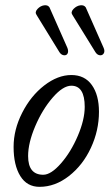

<svg xmlns="http://www.w3.org/2000/svg" viewBox="-20 -704 421 737"><path d="M208 -503.9 120.1 -647Q112.8 -657.7 124 -669.7Q135.3 -681.6 149.4 -683.6Q163.6 -685.5 169.9 -675.8L238.8 -520Q243.7 -506.8 239.5 -498.8Q235.4 -490.7 225.1 -491.9Q214.8 -493.2 208 -503.9ZM346.2 -503.9 257.8 -647Q250.5 -657.7 262.2 -669.7Q273.9 -681.6 288.1 -683.6Q302.2 -685.5 309.1 -675.8L377.9 -520Q383.3 -507.3 378.2 -499Q373 -490.7 363 -491.9Q353 -493.2 346.2 -503.9ZM131.8 13.2Q83.5 13.2 57.9 -28.3Q32.2 -69.8 32.2 -140.1Q32.2 -206.5 65.2 -271.2Q98.1 -335.9 149.9 -376Q201.7 -416 253.9 -416Q305.2 -416 332.5 -377.7Q359.9 -339.4 359.9 -274.9Q359.9 -203.1 328.9 -136.5Q297.9 -69.8 244.6 -28.3Q191.4 13.2 131.8 13.2ZM146 -33.2Q175.8 -33.2 213.9 -76.7Q252 -120.1 278.6 -182.4Q305.2 -244.6 305.2 -293.9Q305.2 -375 253.9 -375Q221.7 -375 182.1 -329.3Q142.6 -283.7 115.2 -219.5Q87.9 -155.3 87.9 -105Q87.9 -33.2 146 -33.2Z"/></svg>

Font: Junicode SmCond
Style: Italic
Weight: 400
Width: 4
Italic angle: -11°
Designer: Peter S. Baker
Version: Version 2.206